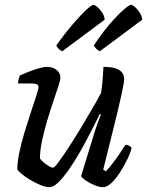

<svg xmlns="http://www.w3.org/2000/svg" viewBox="-20 -778 611 798"><path d="M185 0Q170 0 148 -9Q126 -18 104.5 -31Q83 -44 68.5 -56.5Q54 -69 52 -75Q52 -104 60.5 -145Q69 -186 82.5 -230Q96 -274 109 -313.5Q122 -353 131 -380.5Q140 -408 140 -415Q140 -425 132.5 -428Q125 -431 113 -431H55Q55 -441 58 -450.5Q61 -460 62 -464Q77 -471 98.5 -479.5Q120 -488 141 -494Q162 -500 176 -500Q199 -500 215 -487.5Q231 -475 231 -455Q231 -446 222.5 -419.5Q214 -393 201 -355Q188 -317 175.5 -274.5Q163 -232 154.5 -191.5Q146 -151 146 -119Q156 -106 174 -93.5Q192 -81 201 -81Q206 -81 223.5 -104.5Q241 -128 265.5 -165.5Q290 -203 316 -246Q342 -289 364.5 -328Q387 -367 400 -392Q404 -415 406.5 -445.5Q409 -476 410 -500Q439 -500 458 -494.5Q477 -489 486.5 -477.5Q496 -466 496 -449Q496 -435 485 -385Q474 -335 454.5 -256Q435 -177 409 -73L420 -66Q431 -77 446.5 -97Q462 -117 477 -139Q492 -161 501 -176Q510 -176 517.5 -172Q525 -168 527 -163Q522 -142 508.5 -114.5Q495 -87 478 -60.5Q461 -34 442.5 -17Q424 0 408 0Q393 0 372.5 -8.5Q352 -17 336 -28Q320 -39 317 -46L372 -225Q380 -251 388 -272.5Q396 -294 400 -301L395 -304Q378 -270 357 -229Q336 -188 313 -147.5Q290 -107 266.5 -73.5Q243 -40 222.5 -20Q202 0 185 0ZM395 -565Q387 -568 379.5 -576Q372 -584 370 -589Q402 -638 434.5 -676Q467 -714 492 -736Q517 -758 524 -758Q531 -758 541.5 -748.5Q552 -739 561 -725Q570 -711 571 -696ZM239 -565Q232 -567 224 -575Q216 -583 214 -589Q251 -641 283.5 -678.5Q316 -716 338.5 -737Q361 -758 368 -758Q374 -758 384.5 -749Q395 -740 404.5 -726Q414 -712 415 -696Z"/></svg>

Font: Texturina Medium
Style: Italic
Weight: 500
Italic angle: -11°
Designer: Guillermo Torres Carreño
Foundry: Omnibus-Type
Version: Version 1.002